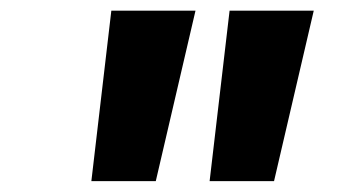

<svg xmlns="http://www.w3.org/2000/svg" viewBox="-20 -713 626 352"><path d="M147.5 -380.9 184.1 -693.4H338.4L265.6 -380.9ZM364.3 -380.9 400.9 -693.4H555.2L482.4 -380.9Z"/></svg>

Font: CaskaydiaCove NFP
Style: Bold Italic
Weight: 700
Italic angle: -10°
Designer: Aaron Bell
Foundry: Saja Typeworks
Version: Version 2111.001; VTT 6.35;Nerd Fonts 3.1.1